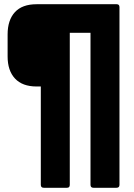

<svg xmlns="http://www.w3.org/2000/svg" viewBox="-20 -703 635 908"><path d="M187 185Q173 185 173 171V-294H153Q86 -294 51 -331.5Q16 -369 16 -436V-540Q16 -608 50.5 -645.5Q85 -683 153 -683H532Q545 -683 545 -669V171Q545 185 531 185H422Q408 185 408 171V-548H310V171Q310 185 297 185Z"/></svg>

Font: Sofia Sans Semi Condensed Black
Style: Regular
Weight: 900
Designer: Botio Nikoltchev, Ani Petrova
Foundry: lettersoup
Version: Version 4.100; ttfautohint (v1.8.4.7-5d5b)